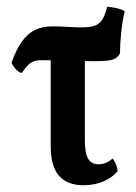

<svg xmlns="http://www.w3.org/2000/svg" viewBox="-20 -539 403 568"><path d="M44 -323Q34 -326 26 -335Q18 -344 14 -353Q28 -393 45 -416.5Q62 -440 84 -450.5Q106 -461 134 -461Q157 -461 180 -459.5Q203 -458 225 -458Q258 -458 273 -470Q288 -482 297 -519Q311 -518 324.5 -515Q338 -512 349 -506Q342 -477 338.5 -442.5Q335 -408 335 -382Q330 -370 317 -364Q304 -358 261 -358Q236 -358 207.5 -359Q179 -360 152.5 -360.5Q126 -361 104 -361Q90 -361 81 -358Q72 -355 64 -347.5Q56 -340 44 -323ZM227 9Q179 9 154.5 -19Q130 -47 130 -107V-381H231V-126Q231 -85 241 -69Q251 -53 271 -53Q294 -53 313 -70Q326 -54 328 -33Q314 -15 287.5 -3Q261 9 227 9Z"/></svg>

Font: Vollkorn Medium
Style: Regular
Weight: 500
Designer: Friedrich Althausen
Foundry: Friedrich Althausen
Version: Version 5.000